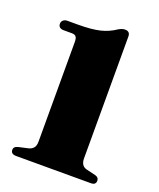

<svg xmlns="http://www.w3.org/2000/svg" viewBox="-135 -804 734 887"><g transform="rotate(20 232.0 -360.5)"><path d="M60 -621Q33 -621 33 -644.5Q33 -654.5 40.8 -661.2Q48.5 -668 61.5 -668H111Q179.5 -668 220.5 -678Q261.5 -688 295.5 -711.5Q312 -721 325.5 -721Q350.5 -721 350.5 -696V-97Q350.5 -59.5 381 -52.5L425 -42Q443.5 -37.5 443.5 -20.5Q443.5 0 419.5 0H52.5Q25.5 0 25.5 -21Q25.5 -37.5 47.5 -42.5L92 -52.5Q108 -56 117.2 -66.2Q126.5 -76.5 126.5 -97V-588Q126.5 -606.5 120.2 -613.8Q114 -621 100.5 -621Z"/></g></svg>

Font: Fraunces 72pt Black
Style: Regular
Weight: 900
Version: Version 1.000;[0bf87f6ff]